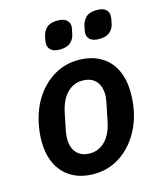

<svg xmlns="http://www.w3.org/2000/svg" viewBox="-113 -824 770 918"><g transform="rotate(-15 272.0 -365.0)"><path d="M239 12Q177 12 131.5 -13.5Q86 -39 61 -87.5Q36 -136 36 -205Q36 -228 38.5 -249Q41 -270 45 -290Q60 -362 96.5 -416.5Q133 -471 186.5 -502.5Q240 -534 306 -534Q367 -534 412.5 -509Q458 -484 483 -435.5Q508 -387 508 -317Q508 -295 506 -273.5Q504 -252 500 -232Q486 -162 449 -106.5Q412 -51 358.5 -19.5Q305 12 239 12ZM245 -88Q290 -88 322 -121Q354 -154 366 -217L384 -305Q385 -312 386.5 -321Q388 -330 388 -340Q388 -368 378 -389.5Q368 -411 348 -422.5Q328 -434 299 -434Q255 -434 223 -401.5Q191 -369 178 -306L160 -217Q159 -211 158 -202Q157 -193 157 -182Q157 -154 167 -133Q177 -112 197 -100Q217 -88 245 -88ZM235 -605Q205 -605 191 -617.5Q177 -630 177 -649Q177 -654 178 -662Q179 -670 182 -684Q187 -709 204.5 -725.5Q222 -742 258 -742Q289 -742 303 -729.5Q317 -717 317 -698Q317 -693 315.5 -685.5Q314 -678 311 -664Q307 -639 289 -622Q271 -605 235 -605ZM430 -605Q399 -605 385 -617.5Q371 -630 371 -649Q371 -654 372.5 -662Q374 -670 377 -684Q382 -709 399.5 -725.5Q417 -742 453 -742Q484 -742 497.5 -729.5Q511 -717 511 -698Q511 -693 510 -685.5Q509 -678 506 -664Q502 -639 484 -622Q466 -605 430 -605Z"/></g></svg>

Font: IBM Plex Sans SemiBold
Style: Italic
Weight: 600
Italic angle: -11.31°
Designer: Mike Abbink, Paul van der Laan, Pieter van Rosmalen
Foundry: Bold Monday
Version: Version 3.201